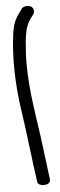

<svg xmlns="http://www.w3.org/2000/svg" viewBox="-56 -721 261 839"><g transform="rotate(-5 75.0 -301.0)"><path d="M26 -579C11 -476 16 -346 32 -243C47 -145 60 -18 74 77C82 100 136 95 130 68C124 23 114 -63 106 -121C90 -236 66 -366 74 -494C78 -561 82 -603 107 -638L119 -654C130 -668 124 -684 113 -691C102 -696 85 -696 74 -687L62 -670C41 -642 32 -621 26 -579Z"/></g></svg>

Font: Stray Cat
Style: BdCn
Weight: 700
Version: Version 1.0